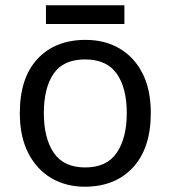

<svg xmlns="http://www.w3.org/2000/svg" viewBox="-20 -697 645 727"><path d="M551 -269Q551 -136 483.5 -63Q416 10 301 10Q230 10 174.5 -22.5Q119 -55 87 -117.5Q55 -180 55 -269Q55 -402 122 -474Q189 -546 304 -546Q377 -546 432.5 -513.5Q488 -481 519.5 -419.5Q551 -358 551 -269ZM146 -269Q146 -174 183.5 -118.5Q221 -63 303 -63Q384 -63 422 -118.5Q460 -174 460 -269Q460 -364 422 -418Q384 -472 302 -472Q220 -472 183 -418Q146 -364 146 -269ZM451 -677V-606H154V-677Z"/></svg>

Font: Noto Sans Vithkuqi
Style: Regular
Weight: 400
Version: Version 1.001